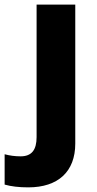

<svg xmlns="http://www.w3.org/2000/svg" viewBox="-84 -569 418 829"><path d="M38 240C167 240 241 172 241 51V-549H74V23C74 78 53 106 5 106C-19 106 -42 103 -64 97V228C-36 236 -2 240 38 240Z"/></svg>

Font: Kathrein 85 Heavy
Style: Regular
Weight: 900
Designer: Lazydogs Typefoundry, based on Open Sans by Ascender Corporation
Foundry: Lazydogs Typefoundry
Version: Version 1.003;PS 001.003;hotconv 1.0.88;makeotf.lib2.5.64775